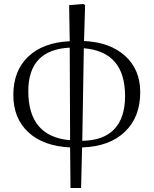

<svg xmlns="http://www.w3.org/2000/svg" viewBox="-20 -726 771 964"><path d="M334 217.8 332 14.2Q197.8 7.8 122.3 -62Q46.9 -131.8 46.9 -249Q46.9 -370.1 121.3 -441.4Q195.8 -512.7 330.1 -519L327.1 -700.2L397.9 -706.1L407.2 -700.2L401.9 -520Q532.2 -514.2 608.2 -445.3Q684.1 -376.5 684.1 -263.2Q684.1 -137.7 606.7 -64Q529.3 9.8 392.1 14.2L387.2 217.8ZM332 -22 330.1 -486.8Q122.1 -476.6 122.1 -268.1Q122.1 -40 332 -22ZM393.1 -19Q499.5 -20.5 553.7 -77.4Q607.9 -134.3 607.9 -243.2Q607.9 -355.5 556.6 -415Q505.4 -474.6 400.9 -483.9Z"/></svg>

Font: Literata Light
Style: Regular
Weight: 300
Designer: Latin by Veronika Burian and Jose Scaglione. Greek by Irene Vlachou. Cyrillic by Vera Evstafieva.
Foundry: TypeTogether
Version: Version 3.021